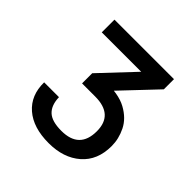

<svg xmlns="http://www.w3.org/2000/svg" viewBox="-131 -947 641 641"><g transform="rotate(45 190.0 -626.5)"><path d="M189 -403Q116 -403 75 -438.5Q34 -474 35 -536H105Q106 -499 125.5 -480.5Q145 -462 190 -462Q275 -462 275 -545Q275 -623 189 -623H127V-671L289 -843L295 -790H53V-850H334V-802L176 -635L172 -682Q238 -685 275.5 -664.5Q313 -644 329 -611.5Q345 -579 345 -545Q345 -478 302 -440.5Q259 -403 189 -403Z"/></g></svg>

Font: 42dot Sans Medium
Style: Regular
Weight: 500
Designer: 42dot
Version: Version 1.000